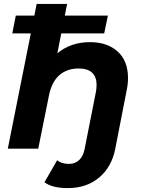

<svg xmlns="http://www.w3.org/2000/svg" viewBox="-20 -762 722 984"><path d="M636 -362Q636 -330 629 -298L571 -1Q553 93 488.5 147.5Q424 202 328 202Q247 202 208 172L273 59Q295 78 334 78Q365 78 386 58Q407 38 414 0L471 -288Q475 -307 475 -327Q475 -368 452 -389.5Q429 -411 383 -411Q323 -411 284 -376.5Q245 -342 231 -273L176 0H20L138 -591H43L61 -682H156L168 -742H324L312 -682H533L514 -591H294L274 -489Q343 -546 441 -546Q530 -546 583 -498Q636 -450 636 -362Z"/></svg>

Font: Montserrat Alternates
Style: Bold Italic
Weight: 700
Italic angle: -11.3°
Designer: Julieta Ulanovsky
Foundry: Julieta Ulanovsky
Version: Version 7.200